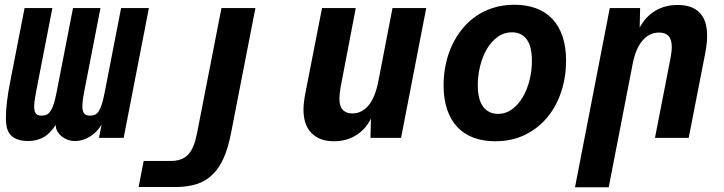

<svg xmlns="http://www.w3.org/2000/svg" viewBox="-20 -581 3050 809"><path d="M98.1 13.2Q64 13.2 41.7 1Q19.5 -11.2 11.2 -35.6Q4.9 -53.2 4.9 -86.4Q4.9 -114.7 9.3 -152.3Q13.7 -189.9 23.4 -238.8L83.5 -546.9H200.7L132.3 -195.8Q128.4 -174.3 126.2 -158.7Q124 -143.1 124 -131.3Q124 -126.5 124.5 -122.1Q125 -117.7 126 -113.8Q129.4 -102.1 136.2 -97.9Q143.1 -93.8 155.3 -93.8Q168 -93.8 177 -98.1Q186 -102.5 193.8 -114.7Q201.7 -127 207.5 -146.2Q213.4 -165.5 219.2 -195.8L287.6 -546.9H403.3L335 -195.8Q327.1 -156.7 327.1 -132.8Q327.1 -127.4 327.6 -123Q328.1 -118.7 329.1 -114.7Q332 -104 338.9 -98.9Q345.7 -93.8 359.9 -93.8Q371.6 -93.8 380.6 -97.9Q389.6 -102.1 397 -113.8Q404.3 -125.5 410.2 -145.3Q416 -165 421.9 -195.8L490.2 -546.9H607.4L501 0H397L408.2 -56.6Q399.4 -41 387.2 -28.3Q375 -15.6 360.4 -6.3Q345.7 2.9 329.6 8.1Q313.5 13.2 296.9 13.2Q279.3 13.2 264.9 7.8Q250.5 2.4 239.3 -6.8Q229 -15.1 221.9 -27.1Q214.8 -39.1 214.8 -54.7Q190.4 -17.1 162.1 -2Q133.8 13.2 98.1 13.2Z M585.4 97.2H699.7Q747.6 97.2 772.9 70.3Q786.1 56.2 795.2 33.7Q804.2 11.2 810.5 -21L913.1 -546.9H1056.2L953.6 -21Q941.9 40 923.1 83.5Q904.3 127 875 154.8Q846.7 182.6 808.3 194.8Q770 207 718.3 207H564Z M1386.7 14.2Q1326.7 14.2 1292.7 -20Q1258.8 -54.2 1258.8 -119.1Q1258.8 -133.3 1260.7 -150.4Q1262.7 -167.5 1267.1 -190.9L1336.9 -546.9H1479L1415 -212.9Q1412.6 -199.7 1411.4 -186.8Q1410.2 -173.8 1410.2 -165Q1410.2 -133.3 1424.3 -118.2Q1438.5 -103 1464.8 -103Q1503.9 -103 1532.2 -136Q1560.5 -168.9 1574.2 -238.8L1633.8 -546.9H1775.9L1669.9 0H1541L1543 -81.1Q1521 -36.6 1480.5 -11.2Q1439.9 14.2 1386.7 14.2Z M2066.4 14.2Q2016.1 14.2 1975.8 -0.7Q1935.5 -15.6 1907.5 -45.2Q1879.4 -74.7 1864.3 -118.9Q1849.1 -163.1 1849.1 -221.7Q1849.1 -266.1 1857.9 -308.6Q1866.7 -351.1 1884 -388.7Q1901.4 -426.3 1926.8 -458Q1952.1 -489.7 1985.4 -512.7Q2018.6 -535.6 2059.3 -548.3Q2100.1 -561 2147.9 -561Q2198.2 -561 2238.5 -546.1Q2278.8 -531.2 2306.9 -501.7Q2335 -472.2 2350.1 -428Q2365.2 -383.8 2365.2 -324.7Q2365.2 -257.8 2345.5 -196.5Q2325.7 -135.3 2287.6 -88.4Q2249.5 -41.5 2193.8 -13.7Q2138.2 14.2 2066.4 14.2ZM2078.1 -101.1Q2110.8 -101.1 2137.5 -120.6Q2164.1 -140.1 2182.6 -171.6Q2201.2 -203.1 2211.2 -243.2Q2221.2 -283.2 2221.2 -324.2Q2221.2 -386.7 2198.7 -415.8Q2176.3 -444.8 2137.7 -444.8Q2103 -444.8 2075.9 -424.8Q2048.8 -404.8 2030.5 -372.8Q2012.2 -340.8 2002.7 -301.3Q1993.2 -261.7 1993.2 -222.7Q1993.2 -160.2 2016.4 -130.6Q2039.6 -101.1 2078.1 -101.1Z M2549.3 -546.9H2677.2L2675.3 -464.8Q2700.2 -511.2 2741.2 -535.6Q2782.2 -560.1 2835.4 -560.1Q2896.5 -560.1 2928 -527.6Q2959.5 -495.1 2959.5 -429.7Q2959.5 -412.6 2957.3 -394.3Q2955.1 -376 2951.2 -355L2881.8 0H2739.7L2804.7 -333Q2810.5 -362.8 2810.5 -383.3Q2810.5 -414.6 2797.1 -429.2Q2783.7 -443.8 2757.3 -443.8Q2716.3 -443.8 2687.5 -410.4Q2658.7 -377 2646 -313L2544.9 208H2402.8Z"/></svg>

Font: Hack
Style: Bold Italic
Weight: 700
Italic angle: -11°
Monospace: yes
Designer: Christopher Simpkins
Foundry: Christopher Simpkins
Version: Version 2.017; ttfautohint (v1.4.1) -l 4 -r 80 -G 350 -x 0 -